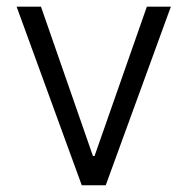

<svg xmlns="http://www.w3.org/2000/svg" viewBox="-20 -550 557 570"><path d="M293.9 0H222.7L29.3 -530.3H101.6L255.9 -86.9H260.7L416 -530.3H487.3Z"/></svg>

Font: Pretendard GOV Light
Style: Regular
Weight: 300
Designer: Base glyphs from Inter by Rasmus Andersson; Hangeul glyphs from Noto Sans CJK(Source Han Sans) by Jang Soo-young and Kan
Foundry: Kil Hyung-jin
Version: Version 1.309